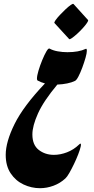

<svg xmlns="http://www.w3.org/2000/svg" viewBox="-20 -972 496 1008"><path d="M373 -547Q357 -539 332.5 -534Q308 -529 281 -528Q209 -442 179.5 -376.5Q150 -311 150 -266Q150 -211 183.5 -185Q217 -159 263 -159Q297 -159 332 -172.5Q367 -186 395 -213Q400 -218 402 -218Q407 -218 403.5 -202Q400 -186 390.5 -161.5Q381 -137 368.5 -111Q356 -85 344 -64Q332 -43 323 -35Q296 -10 261 3Q226 16 190 16Q145 16 103.5 -3.5Q62 -23 36 -62Q10 -101 10 -159Q10 -227 56.5 -321Q103 -415 216 -534Q194 -540 178 -549Q174 -551 174 -559Q174 -574 182 -601Q190 -628 201.5 -656Q213 -684 223.5 -702Q234 -720 240 -717Q258 -707 283 -702.5Q308 -698 334 -698Q393 -698 429 -715Q430 -716 432 -716Q436 -716 436 -706Q436 -693 429 -668.5Q422 -644 412 -617Q402 -590 391.5 -570Q381 -550 373 -547ZM366 -951 442 -867Q445 -864 437 -852Q429 -840 414.5 -824Q400 -808 384.5 -794Q369 -780 357.5 -772Q346 -764 343 -767L266 -851Q263 -854 271.5 -866Q280 -878 294.5 -893.5Q309 -909 324.5 -923.5Q340 -938 351.5 -946Q363 -954 366 -951Z"/></svg>

Font: Ga Maamli
Style: Regular
Weight: 400
Designer: Afotey Clement Nii Odai, Ama Asantewa Diaka, David Abbey-Thompson
Foundry: Sorkin Type Co.
Version: Version 1.000; ttfautohint (v1.8.4.7-5d5b)